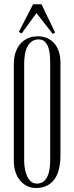

<svg xmlns="http://www.w3.org/2000/svg" viewBox="-20 -886 354 915"><path d="M268.1 -147Q268.1 -112.8 261.7 -84Q255.4 -55.2 241.5 -34.4Q227.5 -13.7 205.3 -2Q183.1 9.8 151.9 9.8Q127 9.8 107.4 -0.2Q87.9 -10.3 74.2 -27.6Q60.5 -44.9 53.2 -68.1Q45.9 -91.3 45.9 -117.2V-581.1Q45.9 -611.8 54.2 -636.2Q62.5 -660.6 77.4 -677.7Q92.3 -694.8 113.3 -703.9Q134.3 -712.9 160.2 -712.9Q185.1 -712.9 205.1 -704.1Q225.1 -695.3 239 -679.2Q252.9 -663.1 260.5 -639.6Q268.1 -616.2 268.1 -586.9ZM219.2 -124V-586.9Q219.2 -608.9 217 -629.2Q214.8 -649.4 208.5 -664.8Q202.1 -680.2 191.4 -689.2Q180.7 -698.2 164.1 -698.2Q145 -698.2 132.1 -689Q119.1 -679.7 110.8 -664.1Q102.5 -648.4 98.9 -627.2Q95.2 -606 95.2 -582V-121.1Q95.2 -102.5 98.4 -83Q101.6 -63.5 108.6 -47.6Q115.7 -31.7 127.2 -21.5Q138.7 -11.2 155.8 -11.2Q174.8 -11.2 187.3 -21Q199.7 -30.8 206.8 -46.6Q213.9 -62.5 216.6 -82.8Q219.2 -103 219.2 -124ZM242.7 -731 231.9 -723.6 153.8 -823.7 83 -726.6 69.8 -733.9 137.7 -865.7H177.7Z"/></svg>

Font: Bigelow Rules
Style: Regular
Weight: 400
Designer: Astigmatic (AOETI)
Foundry: Astigmatic (AOETI)
Version: Version 1.001